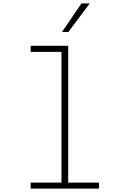

<svg xmlns="http://www.w3.org/2000/svg" viewBox="-20 -1120 740 1140"><path d="M162 -848H385V-36H568V0H162V-36H345V-812H162ZM348 -930 464 -1100H513L386 -930Z"/></svg>

Font: Martian Mono Thin
Style: Regular
Weight: 100
Monospace: yes
Designer: Roman Shamin
Foundry: Evil Martians
Version: Version 1.000; ttfautohint (v1.8.4.7-5d5b)